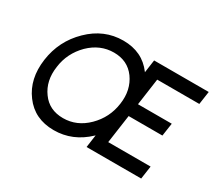

<svg xmlns="http://www.w3.org/2000/svg" viewBox="-134 -968 1377 1236"><g transform="rotate(30 554.5 -350.0)"><path d="M455 -615Q557 -615 613 -538Q641 -499 651.5 -452Q662 -405 654 -350Q639 -240 560 -162Q482 -85 380 -85Q277 -85 222 -162Q165 -240 181 -350Q188 -405 211.5 -452Q235 -499 274 -538Q353 -615 455 -615ZM469 -712Q326 -712 218 -606Q110 -501 89 -350Q68 -198 146 -94Q224 12 367 12Q507 12 615 -91Q725 -197 746 -350Q767 -502 688 -607Q610 -712 469 -712ZM605 0H1011L1025 -97H710L740 -308H991L1005 -404H754L782 -603H1095L1109 -700H703Z"/></g></svg>

Font: Unageo
Style: Medium-Italic
Weight: 500
Designer: Richard Sepsi
Foundry: Richard Sepsi
Version: Version 2.000